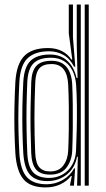

<svg xmlns="http://www.w3.org/2000/svg" viewBox="-20 -820 466 848"><path d="M372 0H354.2V-800H372ZM336.8 0H320.5L323.8 -127.8H320Q311.2 -78 274.9 -49.1Q238.5 -20.2 189.2 -20.2Q138 -20.2 112.6 -48.2Q87.2 -76.2 82.8 -144.2Q80.2 -192 79.1 -242.2Q78 -292.5 78.9 -346.1Q79.8 -399.8 82.8 -457.2Q86.5 -524.8 115.4 -552Q144.2 -579.2 201.2 -579.2Q247.2 -579.2 277.4 -551.4Q307.5 -523.5 318.2 -475.2H322.5L319 -623.5V-800H336.8ZM196.8 -34.2Q229.8 -34.2 256 -49.1Q282.2 -64 298.1 -91Q314 -118 315.8 -154.2Q317.8 -199 319 -250.5Q320.2 -302 319.6 -352.8Q319 -403.5 316.2 -445.5Q313.5 -481.5 300 -508.2Q286.5 -535 262.8 -550Q239 -565 205.5 -565Q152.8 -565 128 -540.2Q103.2 -515.5 100.5 -456.8Q98 -397.8 97.2 -346.8Q96.5 -295.8 97.4 -246.6Q98.2 -197.5 100.5 -143.8Q103.2 -85.2 125.6 -59.8Q148 -34.2 196.8 -34.2ZM201.2 -48.8Q159 -48.8 139.5 -71.1Q120 -93.5 117.8 -144.8Q115.8 -197.8 115 -247.4Q114.2 -297 115.1 -348.4Q116 -399.8 118 -457.8Q120 -506.8 140.6 -529.1Q161.2 -551.5 207.5 -551.5Q251.5 -551.5 274.1 -523.9Q296.8 -496.2 299 -445.8Q300.8 -408.2 301.4 -359.4Q302 -310.5 301.5 -257.5Q301 -204.5 299 -154.2Q297 -110 273.4 -79.4Q249.8 -48.8 201.2 -48.8ZM201.8 -62.8Q240.5 -62.8 260 -89.5Q279.5 -116.2 281.2 -154.8Q283 -194 283.8 -244.2Q284.5 -294.5 284 -347.1Q283.5 -399.8 281.2 -445.5Q279.2 -490.2 261 -513.8Q242.8 -537.2 207.5 -537.2Q171.5 -537.2 154.6 -518.9Q137.8 -500.5 135.8 -458Q132.2 -374 132.1 -299.5Q132 -225 135.5 -144.8Q137.5 -99 153.8 -80.9Q170 -62.8 201.8 -62.8ZM182 7.8Q114 7.8 83.5 -28.5Q53 -64.8 47.8 -144Q44.8 -196 43.8 -245.9Q42.8 -295.8 43.8 -347.6Q44.8 -399.5 47.8 -457.5Q52.8 -537.5 87 -572.6Q121.2 -607.8 192.2 -607.8Q227.8 -607.8 254.4 -593.8Q281 -579.8 295 -557H299.2L283.8 -673.2V-800H302.2V-655L312.5 -525.2L307.2 -525.5Q289 -561.2 260.2 -577.4Q231.5 -593.5 197.2 -593.5Q135 -593.5 102.4 -563.2Q69.8 -533 65.5 -458Q62.5 -398.5 61.5 -346.2Q60.5 -294 61.6 -244.4Q62.8 -194.8 65.5 -143.2Q70.2 -68.5 99 -37.4Q127.8 -6.2 185.8 -6.2Q223.5 -6.2 256.2 -24.6Q289 -43 307.5 -76.2H311.8L306.5 0H289.5L289.8 -6.5L297.2 -42.8H293.5Q276.5 -20 247.1 -6.1Q217.8 7.8 182 7.8Z"/></svg>

Font: Big Shoulders Inline Text Thin Medium
Style: Regular
Weight: 500
Version: Version 2.002